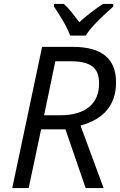

<svg xmlns="http://www.w3.org/2000/svg" viewBox="-20 -951 609 971"><path d="M285.2 -368.2Q379.4 -368.2 430.2 -409.7Q481 -451.2 481 -528.8Q481.4 -587.9 448.2 -614.3Q415 -640.6 340.8 -641.1H259.8Q210 -399.9 203.1 -368.2ZM349.1 -713.9Q566.9 -713.9 566.9 -535.2Q566.9 -365.2 387.2 -315.9L503.9 0H413.1L311 -296.9H188L125 0H42L192.9 -713.9ZM252.9 -931.2H301.8Q321.3 -915.5 340.8 -891.1Q360.4 -866.7 380.9 -838.9Q440.9 -892.1 501 -931.2H552.7V-918Q444.8 -822.3 413.1 -771H335Q318.4 -817.4 273.9 -885.7L252.9 -918Z"/></svg>

Font: OpenSans-Italic
Style: Italic
Weight: 400
Italic angle: -12°
Foundry: Ascender Corporation
Version: Version 1.10